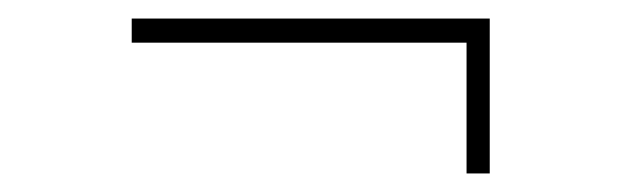

<svg xmlns="http://www.w3.org/2000/svg" viewBox="-20 -346 665 207"><path d="M483 -159H508V-326H122V-300H483Z"/></svg>

Font: Inconsolata Expanded ExtraLight
Style: Regular
Weight: 200
Width: 7
Monospace: yes
Designer: Raph Levien, Cyreal, Brenton Simpson
Foundry: Raph Levien, Cyreal, Google
Version: Version 3.100